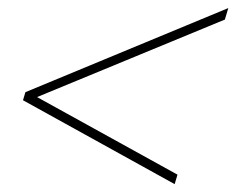

<svg xmlns="http://www.w3.org/2000/svg" viewBox="-20 -469 586 476"><path d="M59 -223 62.5 -233.5 420 -36 413 -12.5 37 -220.5 43 -240.5 546 -449 537.5 -420.5Z"/></svg>

Font: Newsreader 36pt ExtraLight
Style: Italic
Weight: 250
Italic angle: -17°
Designer: Hugues Gentile
Foundry: Production Type
Version: Version 1.003